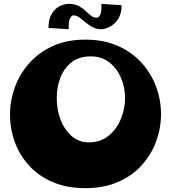

<svg xmlns="http://www.w3.org/2000/svg" viewBox="-20 -965 889 998"><path d="M424 13Q326 13 252.5 -19Q179 -51 130 -105.5Q81 -160 56.5 -228Q32 -296 32 -368Q32 -441 57 -510.5Q82 -580 131.5 -636Q181 -692 254 -725.5Q327 -759 422 -759Q520 -759 593.5 -726Q667 -693 717 -637.5Q767 -582 792 -513Q817 -444 817 -372Q817 -300 792 -231Q767 -162 717.5 -107Q668 -52 594.5 -19.5Q521 13 424 13ZM441 -225Q502 -225 544 -259Q586 -293 608 -346Q630 -399 630 -456Q630 -513 608 -562.5Q586 -612 546.5 -642Q507 -672 452 -672Q391 -672 352 -641.5Q313 -611 294 -561.5Q275 -512 275 -453Q275 -396 294.5 -344Q314 -292 351.5 -258.5Q389 -225 441 -225ZM337 -813 232 -820Q232 -865 248.5 -892.5Q265 -920 289.5 -932.5Q314 -945 337 -945Q368 -945 388.5 -934Q409 -923 423.5 -909Q438 -895 452 -884Q466 -873 483 -873Q494 -873 501.5 -889Q509 -905 507 -945L612 -938Q612 -893 593.5 -865.5Q575 -838 550 -825.5Q525 -813 507 -813Q481 -813 461 -824Q441 -835 424.5 -849Q408 -863 393 -874Q378 -885 361 -885Q351 -885 343.5 -869Q336 -853 337 -813Z"/></svg>

Font: Marhey ExtraBold
Style: Regular
Weight: 800
Designer: Nur Syamsi & Bustanul Arifin
Foundry: Namelatype
Version: Version 1.000; ttfautohint (v1.8.4.7-5d5b)